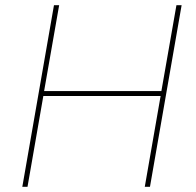

<svg xmlns="http://www.w3.org/2000/svg" viewBox="-20 -720 754 740"><path d="M660 -700 602 -369H150L208 -700H188L66 0H86L147 -350H599L538 0H558L680 -700Z"/></svg>

Font: Fixel Display Thin
Style: Italic
Weight: 100
Italic angle: -10°
Designer: AlfaBravo + MacPaw
Foundry: Kyrylo Tkachov, Marchela Mozhyna, Serhii Makarenko, Maria Weinstein, Zakhar Kryvoshyya
Version: Version 1.210;Glyphs 3.2 (3217)